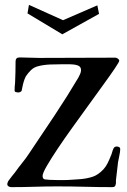

<svg xmlns="http://www.w3.org/2000/svg" viewBox="-20 -771 520 789"><path d="M474 -158Q474 -148 470.5 -132Q467 -116 465 -104Q463 -87 461 -69.5Q459 -52 457 -35Q456 -30 456.5 -23.5Q457 -17 455 -12Q454 -2 441 -2Q385 -2 328.5 -3.5Q272 -5 216 -5Q169 -5 121 -3.5Q73 -2 26 -2Q21 -2 15.5 -5Q10 -8 10 -14Q10 -18 11.5 -21Q13 -24 14 -27Q20 -36 27.5 -45Q35 -54 42 -63Q56 -83 71.5 -102Q87 -121 100 -141Q152 -218 204.5 -297Q257 -376 302 -452Q306 -460 309.5 -467.5Q313 -475 313 -483Q313 -498 298.5 -502.5Q284 -507 266.5 -507Q249 -507 239 -507Q214 -507 187 -506Q160 -505 137 -499Q120 -495 107.5 -483Q95 -471 86 -457Q81 -447 77.5 -435.5Q74 -424 72 -413Q71 -410 70.5 -405.5Q70 -401 69 -398Q64 -391 54 -391Q51 -391 45.5 -392.5Q40 -394 40 -399Q40 -407 40.5 -415Q41 -423 42 -431Q43 -453 43.5 -475Q44 -497 44 -519Q44 -535 61 -535Q81 -535 101 -534Q121 -533 141 -533Q218 -533 297.5 -533.5Q377 -534 454 -534Q459 -534 464.5 -530Q470 -526 470 -521Q470 -517 453 -491.5Q436 -466 408 -427.5Q380 -389 346.5 -342.5Q313 -296 279 -249Q245 -202 217 -160Q189 -118 172 -88.5Q155 -59 155 -48Q155 -37 163 -34Q167 -33 183.5 -32Q200 -31 217.5 -31Q235 -31 240 -31Q258 -31 276.5 -32.5Q295 -34 313 -35Q342 -38 363 -45.5Q384 -53 405 -75Q415 -86 422 -100Q429 -114 434 -127Q438 -135 440.5 -144.5Q443 -154 447 -162Q451 -169 460 -169Q465 -169 469.5 -166.5Q474 -164 474 -158ZM387 -714 236 -630 93 -716 99 -751 239 -688 380 -749Z"/></svg>

Font: Kaisei Decol Medium
Style: Regular
Weight: 500
Designer: Font-Kai, 金井和夫
Foundry: KAZUO KANAI
Version: Version 5.003